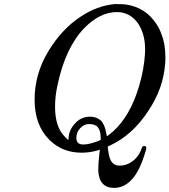

<svg xmlns="http://www.w3.org/2000/svg" viewBox="-20 -724 828 938"><path d="M538 194Q463 194 460 107Q460 78 465 32Q468 12 468 7Q465 8 460 10Q419 22 379 22Q284 22 221 -41Q149 -113 149 -237Q149 -362 215.5 -472.5Q282 -583 376 -644Q455 -696 540 -704H552Q581 -704 595 -702Q691 -688 744 -607Q762 -579 769 -556Q788 -510 788 -442Q788 -421 787 -414Q778 -290 703 -180Q627 -64 517 -13L506 -8L507 -2Q511 40 521 59.5Q531 79 552 84Q555 85 565 85Q608 85 642 51Q664 28 672 0Q676 -11 684 -11Q693 -11 695 -2Q695 5 685 35Q639 181 552 193Q548 194 538 194ZM315 -46Q315 -86 345.5 -120Q376 -154 420 -154Q451 -154 473 -135Q493 -114 500 -69L502 -58L512 -65Q599 -131 647 -265Q675 -344 685 -425Q689 -463 689 -481Q689 -556 657 -605.5Q625 -655 569 -664Q563 -665 551 -665Q468 -665 391 -586Q299 -490 261 -308Q249 -256 249 -202Q249 -105 295 -58Q310 -41 314 -41Q315 -41 315 -46ZM472 -49Q472 -84 459 -101Q446 -118 415 -118Q390 -118 371.5 -97.5Q353 -77 353 -51Q353 -18 387 -18Q420 -18 472 -40Z"/></svg>

Font: KaTeX_Main
Style: Italic
Weight: 400
Version: Version 1.1; ttfautohint (v1.3)